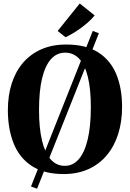

<svg xmlns="http://www.w3.org/2000/svg" viewBox="-20 -1016 767 1134"><path d="M528 -833.5 564 -819.5 199 98.5 163 85.5ZM358.5 12Q242 12.5 168.5 -35.2Q95 -83 60.8 -168.5Q26.5 -254 26.5 -365.5Q26.5 -452 49.2 -523Q72 -594 116.2 -645.5Q160.5 -697 224.5 -725Q288.5 -753 371 -753Q487 -753 559.8 -706.8Q632.5 -660.5 666.8 -577.8Q701 -495 701 -384Q701 -297.5 678.2 -225.2Q655.5 -153 611.5 -100Q567.5 -47 503.8 -17.8Q440 11.5 358.5 12ZM363 -36.5Q411 -36.5 445.2 -75.8Q479.5 -115 498 -192.5Q516.5 -270 516.5 -383.5Q516.5 -489.5 499.2 -560.8Q482 -632 448.2 -668.5Q414.5 -705 364.5 -705Q316 -705 281.8 -667.5Q247.5 -630 229 -555Q210.5 -480 210.5 -366Q210.5 -260 228 -186.5Q245.5 -113 279.2 -74.8Q313 -36.5 363 -36.5ZM366.5 -796.5 320.5 -833 451 -995.5 539 -925Q524 -906 503.8 -887.8Q483.5 -869.5 460.5 -852.5Q437.5 -835.5 414 -821.2Q390.5 -807 368 -796.5Z"/></svg>

Font: Merriweather 72pt ExtraBold
Style: Regular
Weight: 800
Version: Version 2.100